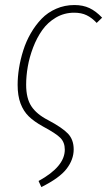

<svg xmlns="http://www.w3.org/2000/svg" viewBox="-20 -551 430 771"><path d="M146 200.2 134.8 175.8Q240.2 118.2 240.2 49.8Q240.2 21 222.7 2.9Q205.1 -15.1 152.8 -43Q116.7 -63 95.5 -83.7Q74.2 -104.5 62.5 -135.5Q50.8 -166.5 50.8 -210Q50.8 -242.7 56.4 -277.6Q62 -312.5 73.5 -348.9Q85 -385.3 103.8 -417.7Q122.6 -450.2 147 -475.6Q171.4 -501 205.6 -515.9Q239.7 -530.8 278.8 -530.8Q313 -530.8 339.1 -518.6Q365.2 -506.3 390.1 -480L368.2 -459Q349.1 -479.5 328.1 -489.7Q307.1 -500 277.8 -500Q237.8 -500 204.6 -480.5Q171.4 -460.9 149.7 -430.2Q127.9 -399.4 113 -360.4Q98.1 -321.3 91.6 -283.7Q85 -246.1 85 -210.9Q85 -156.2 106 -124.3Q127 -92.3 172.9 -68.8Q230 -38.6 252.9 -14.4Q275.9 9.8 275.9 48.8Q275.9 89.8 247.3 127Q218.8 164.1 146 200.2Z"/></svg>

Font: Fira Sans Compressed UltraLight
Style: Italic
Weight: 200
Width: 3
Italic angle: -8°
Designer: Carrois Corporate & Edenspiekermann AG
Foundry: Carrois Corporate GbR & Edenspiekermann AG
Version: Version 4.203;PS 004.203;hotconv 1.0.88;makeotf.lib2.5.64775